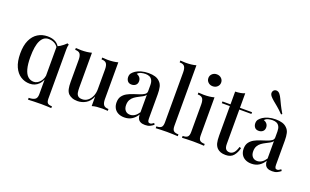

<svg xmlns="http://www.w3.org/2000/svg" viewBox="-104 -1352 3323 2061"><g transform="rotate(20 1558.0 -321.5)"><path d="M259 -530Q316 -530 353 -508Q390 -486 412 -434L394 -440Q376 -475 345.5 -491Q315 -507 277 -507Q221 -507 190 -446Q159 -385 159 -258Q159 -176 173.5 -123Q188 -70 216 -45Q244 -20 283 -20Q322 -20 354.5 -57Q387 -94 391 -164L401 -143Q391 -68 350 -27Q309 14 249 14Q192 14 145.5 -15.5Q99 -45 71.5 -105.5Q44 -166 44 -258Q44 -349 72 -409.5Q100 -470 149 -500Q198 -530 259 -530ZM484 -532 501 -524Q497 -511 495.5 -496.5Q494 -482 494 -467V96Q494 133 508.5 146.5Q523 160 558 160V181Q541 180 509.5 178.5Q478 177 444 177Q398 177 356.5 178.5Q315 180 292 181V160Q336 160 361 145Q386 130 386 86V-462Q404 -470 421 -481Q438 -492 454.5 -505Q471 -518 484 -532Z M1066 -527V-108Q1066 -63 1081.5 -41.5Q1097 -20 1138 -20V1Q1107 -2 1076 -2Q1043 -2 1013 1Q983 4 958 12V-97Q933 -37 888.5 -11.5Q844 14 795 14Q758 14 732 3.5Q706 -7 689 -24Q671 -44 664 -75.5Q657 -107 657 -155V-407Q657 -452 642 -473.5Q627 -495 585 -495V-516Q617 -513 647 -513Q680 -513 710 -516.5Q740 -520 765 -527V-127Q765 -98 769 -74Q773 -50 788 -36Q803 -22 836 -22Q871 -22 898.5 -43Q926 -64 942 -100Q958 -136 958 -181V-407Q958 -452 943 -473.5Q928 -495 886 -495V-516Q918 -513 948 -513Q981 -513 1011 -516.5Q1041 -520 1066 -527Z M1327 7Q1285 7 1255 -9Q1225 -25 1210 -53Q1195 -81 1195 -117Q1195 -161 1215 -188.5Q1235 -216 1266.5 -233Q1298 -250 1333.5 -261.5Q1369 -273 1400.5 -283.5Q1432 -294 1452.5 -308Q1473 -322 1473 -345V-413Q1473 -449 1461.5 -470.5Q1450 -492 1430.5 -501Q1411 -510 1384 -510Q1361 -510 1335 -503.5Q1309 -497 1294 -478Q1316 -472 1330.5 -454.5Q1345 -437 1345 -411Q1345 -383 1326.5 -367Q1308 -351 1280 -351Q1249 -351 1234 -370.5Q1219 -390 1219 -416Q1219 -443 1232.5 -460Q1246 -477 1268 -492Q1292 -508 1329.5 -519Q1367 -530 1413 -530Q1456 -530 1487.5 -520.5Q1519 -511 1540 -490Q1565 -467 1573 -432.5Q1581 -398 1581 -349V-73Q1581 -48 1587.5 -37.5Q1594 -27 1609 -27Q1619 -27 1628.5 -32Q1638 -37 1651 -47L1661 -30Q1640 -13 1618.5 -3Q1597 7 1564 7Q1532 7 1512 -3Q1492 -13 1482.5 -32Q1473 -51 1473 -79Q1447 -37 1411 -15Q1375 7 1327 7ZM1375 -41Q1403 -41 1427.5 -57Q1452 -73 1473 -105V-304Q1462 -288 1441 -276.5Q1420 -265 1396 -253Q1372 -241 1350.5 -225.5Q1329 -210 1315 -186Q1301 -162 1301 -125Q1301 -86 1321 -63.5Q1341 -41 1375 -41Z M1865 -784V-93Q1865 -51 1881.5 -36Q1898 -21 1937 -21V0Q1920 -1 1884 -2.5Q1848 -4 1812 -4Q1776 -4 1739.5 -2.5Q1703 -1 1685 0V-21Q1724 -21 1740.5 -36Q1757 -51 1757 -93V-664Q1757 -709 1742 -730.5Q1727 -752 1685 -752V-773Q1717 -770 1747 -770Q1780 -770 1810 -773.5Q1840 -777 1865 -784Z M2105 -768Q2136 -768 2157 -748.5Q2178 -729 2178 -700Q2178 -671 2157 -651.5Q2136 -632 2105 -632Q2074 -632 2053 -651.5Q2032 -671 2032 -700Q2032 -729 2053 -748.5Q2074 -768 2105 -768ZM2165 -527V-93Q2165 -51 2181.5 -36Q2198 -21 2237 -21V0Q2220 -1 2184.5 -2.5Q2149 -4 2112 -4Q2077 -4 2040 -2.5Q2003 -1 1985 0V-21Q2024 -21 2040.5 -36Q2057 -51 2057 -93V-407Q2057 -452 2042 -473.5Q2027 -495 1985 -495V-516Q2017 -513 2047 -513Q2081 -513 2110.5 -516.5Q2140 -520 2165 -527Z M2460 -681V-515H2598V-495H2460V-102Q2460 -61 2475 -44Q2490 -27 2518 -27Q2544 -27 2564.5 -48Q2585 -69 2600 -119L2619 -112Q2607 -59 2576.5 -22.5Q2546 14 2487 14Q2453 14 2430 5.5Q2407 -3 2390 -19Q2368 -42 2360 -74Q2352 -106 2352 -159V-495H2260V-515H2352V-661Q2383 -662 2410 -666.5Q2437 -671 2460 -681Z M2779 7Q2737 7 2707 -9Q2677 -25 2662 -53Q2647 -81 2647 -117Q2647 -161 2667 -188.5Q2687 -216 2718.5 -233Q2750 -250 2785.5 -261.5Q2821 -273 2852.5 -283.5Q2884 -294 2904.5 -308Q2925 -322 2925 -345V-413Q2925 -449 2913.5 -470.5Q2902 -492 2882.5 -501Q2863 -510 2836 -510Q2813 -510 2787 -503.5Q2761 -497 2746 -478Q2768 -472 2782.5 -454.5Q2797 -437 2797 -411Q2797 -383 2778.5 -367Q2760 -351 2732 -351Q2701 -351 2686 -370.5Q2671 -390 2671 -416Q2671 -443 2684.5 -460Q2698 -477 2720 -492Q2744 -508 2781.5 -519Q2819 -530 2865 -530Q2908 -530 2939.5 -520.5Q2971 -511 2992 -490Q3017 -467 3025 -432.5Q3033 -398 3033 -349V-73Q3033 -48 3039.5 -37.5Q3046 -27 3061 -27Q3071 -27 3080.5 -32Q3090 -37 3103 -47L3113 -30Q3092 -13 3070.5 -3Q3049 7 3016 7Q2984 7 2964 -3Q2944 -13 2934.5 -32Q2925 -51 2925 -79Q2899 -37 2863 -15Q2827 7 2779 7ZM2827 -41Q2855 -41 2879.5 -57Q2904 -73 2925 -105V-304Q2914 -288 2893 -276.5Q2872 -265 2848 -253Q2824 -241 2802.5 -225.5Q2781 -210 2767 -186Q2753 -162 2753 -125Q2753 -86 2773 -63.5Q2793 -41 2827 -41ZM2738 -814Q2752 -826 2771.5 -823Q2791 -820 2806 -801Q2821 -782 2833 -756Q2845 -730 2862.5 -694.5Q2880 -659 2910 -608L2899 -599Q2858 -641 2827.5 -666Q2797 -691 2775.5 -709Q2754 -727 2737 -747Q2722 -767 2723.5 -785Q2725 -803 2738 -814Z"/></g></svg>

Font: Playfair Display Medium
Style: Regular
Weight: 500
Designer: Claus Eggers Sørensen
Foundry: Claus Eggers Sørensen
Version: Version 1.203